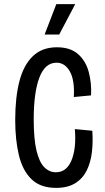

<svg xmlns="http://www.w3.org/2000/svg" viewBox="-20 -902 510 934"><path d="M253 12Q177 12 133.5 -30Q90 -72 72 -146.5Q54 -221 54 -318Q54 -428 74.5 -507Q95 -586 140 -629Q185 -672 257 -672Q322 -672 359.5 -639Q397 -606 411.5 -552.5Q426 -499 423 -438L339 -430Q344 -511 320 -554Q296 -597 255 -597Q199 -597 171.5 -524.5Q144 -452 144 -322Q144 -226 157.5 -169.5Q171 -113 195.5 -88.5Q220 -64 252 -64Q304 -64 328 -122.5Q352 -181 344 -274L429 -266Q433 -211 427 -161Q421 -111 401.5 -72Q382 -33 345.5 -10.5Q309 12 253 12ZM268 -734H197L254 -882H346Z"/></svg>

Font: Bricolage Grotesque 10pt Condensed
Style: Regular
Weight: 400
Width: 3
Designer: Mathieu Triay
Foundry: Atelier Triay
Version: Version 1.000; ttfautohint (v1.8.4.7-5d5b);gftools[0.9.29]